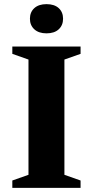

<svg xmlns="http://www.w3.org/2000/svg" viewBox="-20 -907 448 927"><path d="M369 -35.5V0H39.5V-35.5L117.5 -63V-619.5L39.5 -647V-682.5H369V-647L291 -619.5V-63ZM204.5 -746Q167 -746 145.8 -765.5Q124.5 -785 124.5 -816.5Q124.5 -848.5 145.8 -867.8Q167 -887 204.5 -887Q242.5 -887 263.5 -867.8Q284.5 -848.5 284.5 -816.5Q284.5 -785 263.5 -765.5Q242.5 -746 204.5 -746Z"/></svg>

Font: Newsreader
Style: Bold
Weight: 700
Designer: Hugues Gentile
Foundry: Production Type
Version: Version 1.003